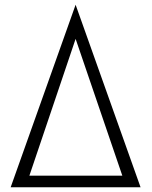

<svg xmlns="http://www.w3.org/2000/svg" viewBox="-20 -790 640 810"><path d="M25 0 299 -770 573 0ZM104 -49H496L299 -626Z"/></svg>

Font: Jost Light
Style: Regular
Weight: 300
Version: Version 3.710